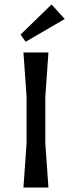

<svg xmlns="http://www.w3.org/2000/svg" viewBox="-20 -840 322 860"><path d="M85 0 99 -198V-408L85 -605H197L183 -407V-197L197 0ZM95 -653 72 -685 211 -820 270 -755Z"/></svg>

Font: Galdeano
Style: Regular
Weight: 400
Designer: Dario Manuel Muhafara
Foundry: Dario Manuel Muhafara
Version: Version 1.001